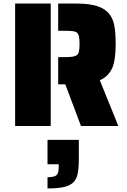

<svg xmlns="http://www.w3.org/2000/svg" viewBox="-20 -708 714 1079"><path d="M65 -688H265V0H65ZM347 -234H307V-387H341Q372 -387 388 -389.5Q404 -392 413 -399Q421 -406 424 -420Q427 -434 427 -461Q427 -488 424 -502.5Q421 -517 413 -524Q405 -531 389.5 -533Q374 -535 341 -535H307V-688H410Q481 -688 525 -674Q569 -660 593 -631Q615 -604 622.5 -564Q630 -524 630 -461Q630 -380 615 -336Q594 -280 541 -257L645 0H435ZM247 288Q287 288 299 275Q305 268 307.5 257Q310 246 310 228V215H247V78H423V180Q423 234 417 265.5Q411 297 394 315Q376 334 341.5 342.5Q307 351 247 351Z"/></svg>

Font: Saira Stencil
Style: Regular
Weight: 400
Designer: Hector Gatti with collaboration of the Omnibus-Type team
Foundry: Omnibus-Type
Version: Version 1.003